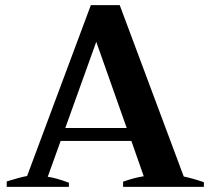

<svg xmlns="http://www.w3.org/2000/svg" viewBox="-20 -724 817 744"><path d="M770 -18V0H457V-20Q502 -36 537 -41L489 -178H215L165 -39Q196 -35 247 -16V0H6V-21Q28 -28 50.5 -34Q73 -40 85 -42L332 -704H444L692 -40Q726 -33 770 -18ZM471 -228 353 -562 233 -228Z"/></svg>

Font: Trirong
Style: Bold
Weight: 700
Designer: Katatrad Team
Foundry: CadsonDemak
Version: Version 1.001